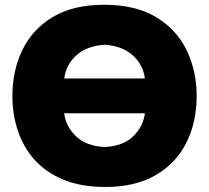

<svg xmlns="http://www.w3.org/2000/svg" viewBox="-20 -748 852 783"><path d="M410 14.5Q310 14.5 238 -15.5Q166 -45.5 120.2 -97.2Q74.5 -149 52.5 -215.8Q30.5 -282.5 30.5 -355.5Q30.5 -459.5 71.2 -544Q112 -628.5 195 -678.5Q278 -728.5 404.5 -728.5Q533 -728.5 616.5 -678.2Q700 -628 741 -543.5Q782 -459 782 -356.5Q782 -250 740 -166Q698 -82 615 -33.8Q532 14.5 410 14.5ZM407 -565.5Q334.5 -561 292 -523Q249.5 -485 242 -428H571Q563 -486 520 -523.5Q477 -561 407 -565.5ZM407 -148.5Q481 -152 522.2 -191.2Q563.5 -230.5 571 -286H241.5Q249 -231 290.8 -191.5Q332.5 -152 407 -148.5Z"/></svg>

Font: Commissioner Flair ExtraBold
Style: Regular
Weight: 800
Designer: Kostas Bartsokas
Foundry: Kostas Bartsokas
Version: Version 1.000; ttfautohint (v1.8.3)